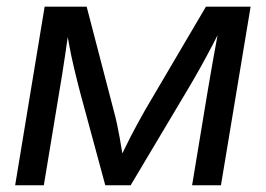

<svg xmlns="http://www.w3.org/2000/svg" viewBox="-20 -549 788 569"><path d="M24.9 0 112.3 -529.3H236.8L315.9 -225.6Q322.3 -202.6 326.7 -181.9Q331.1 -161.1 334.5 -142.1Q337.9 -123 340.8 -105Q343.8 -86.9 346.7 -68.8H330.1Q339.4 -87.4 348.1 -105.7Q356.9 -124 366.7 -143.1Q376.5 -162.1 387.5 -182.4Q398.4 -202.6 411.6 -225.6L590.3 -529.3H722.7L634.8 0H549.3L594.2 -271.5Q599.6 -302.7 604.2 -330.1Q608.9 -357.4 613.5 -383.1Q618.2 -408.7 622.8 -433.8Q627.4 -459 632.3 -484.9H645.5Q626.5 -447.8 609.4 -414.8Q592.3 -381.8 573.2 -347.7Q554.2 -313.5 529.3 -272L367.2 0H292L218.3 -272Q207.5 -313 199.5 -347.2Q191.4 -381.3 185.3 -414.3Q179.2 -447.3 172.4 -484.9H187.5Q183.6 -458 179.9 -433.1Q176.3 -408.2 172.6 -383.1Q168.9 -357.9 164.6 -330.8Q160.2 -303.7 154.8 -271.5L109.9 0Z"/></svg>

Font: Inter 24pt
Style: Italic
Weight: 400
Italic angle: -9.3988°
Designer: Rasmus Andersson
Foundry: rsms
Version: Version 4.001;git-66647c0bb